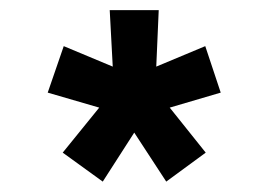

<svg xmlns="http://www.w3.org/2000/svg" viewBox="-20 -719 524 375"><path d="M194.3 -699.2 200.2 -588.9 104.5 -628.9 73.2 -538.1 173.8 -508.8 102.5 -420.9 180.7 -364.3 242.2 -460 304.7 -364.3 381.8 -420.9 311.5 -508.8 411.1 -538.1 380.9 -628.9 285.2 -588.9 290 -699.2Z"/></svg>

Font: Sen-gleads
Style: Bold
Weight: 700
Designer: Kosal Sen, Philatype
Foundry: Philatype
Version: Version 1.004; ttfautohint (v1.8.3)